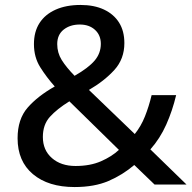

<svg xmlns="http://www.w3.org/2000/svg" viewBox="-20 -745 775 775"><path d="M305 -725Q360 -725 399.5 -706.5Q439 -688 460.5 -654Q482 -620 482 -571Q482 -507 441.5 -462.5Q401 -418 339 -382L524 -204Q549 -235 565 -275Q581 -315 592 -361H691Q676 -298 651 -242Q626 -186 587 -142L733 0H604L522 -79Q475 -39 418 -14.5Q361 10 281 10Q175 10 113 -42Q51 -94 51 -187Q51 -264 91.5 -310.5Q132 -357 201 -396Q168 -433 142.5 -473.5Q117 -514 117 -567Q117 -617 139.5 -652Q162 -687 204.5 -706Q247 -725 305 -725ZM260 -336Q210 -305 181.5 -273.5Q153 -242 153 -192Q153 -139 189.5 -107Q226 -75 285 -75Q344 -75 387.5 -94Q431 -113 460 -140ZM302 -646Q263 -646 237 -625.5Q211 -605 211 -567Q211 -532 229 -503Q247 -474 281 -439Q337 -471 362 -500.5Q387 -530 387 -568Q387 -603 363.5 -624.5Q340 -646 302 -646Z"/></svg>

Font: Noto Sans Sundanese Medium
Style: Regular
Weight: 500
Version: Version 2.003